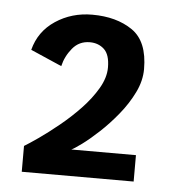

<svg xmlns="http://www.w3.org/2000/svg" viewBox="-39 -742 469 500"><g transform="rotate(5 195.0 -492.0)"><path d="M35.5 -280V-347.5Q48 -355 71.8 -371.5Q95.5 -388 123.5 -410.8Q151.5 -433.5 177 -460.2Q202.5 -487 219 -515.2Q235.5 -543.5 235.5 -570Q235.5 -603.5 220.5 -617.5Q205.5 -631.5 183 -631.5Q155 -631.5 137.5 -610.2Q120 -589 114 -563L32.5 -598.5Q45 -647.5 87.2 -675.5Q129.5 -703.5 183 -703.5Q246.5 -703.5 288 -675Q329.5 -646.5 329.5 -574Q329.5 -543.5 314.5 -512.8Q299.5 -482 276.5 -453.8Q253.5 -425.5 229.2 -403Q205 -380.5 185.5 -366.2Q166 -352 159 -349H328V-280Z"/></g></svg>

Font: Trispace Medium
Style: Regular
Weight: 500
Designer: Tyler Finck
Foundry: Etcetera Type Company
Version: Version 1.210; ttfautohint (v1.8.3)